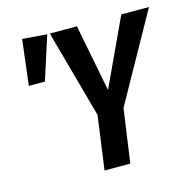

<svg xmlns="http://www.w3.org/2000/svg" viewBox="-103 -803 906 906"><g transform="rotate(-15 350.0 -350.0)"><path d="M83 -700.2 203.1 -690.9 134.8 -478H56.2ZM700.2 -690.9 460.9 -262.2 423.8 0H297.9L334 -262.2L215.8 -690.9H348.1L412.1 -362.8L564.9 -690.9Z"/></g></svg>

Font: Fira Sans Compressed Medium
Style: Italic
Weight: 500
Width: 3
Italic angle: -8°
Designer: Carrois Corporate & Edenspiekermann AG
Foundry: Carrois Corporate GbR & Edenspiekermann AG
Version: Version 4.203;PS 004.203;hotconv 1.0.88;makeotf.lib2.5.64775